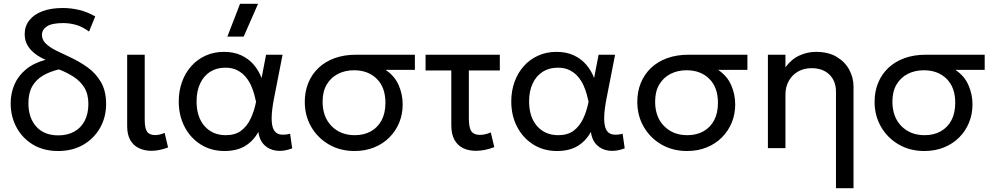

<svg xmlns="http://www.w3.org/2000/svg" viewBox="-20 -777 5212 1007"><path d="M285 15Q208 15 152.2 -19Q96.5 -53 66.2 -109.8Q36 -166.5 36 -235Q36 -288 55.8 -333.8Q75.5 -379.5 116 -413Q156.5 -446.5 219 -463.5Q189.5 -476 164.8 -494.5Q140 -513 124.8 -538.5Q109.5 -564 109.5 -598Q109.5 -639.5 133.8 -670.5Q158 -701.5 202.8 -718.2Q247.5 -735 308.5 -735Q351.5 -735 393.8 -725.2Q436 -715.5 479.5 -691L447 -611.5Q411 -638 377.2 -647Q343.5 -656 312.5 -656Q252.5 -656 226.2 -638.8Q200 -621.5 200 -594Q200 -568 220.5 -548.2Q241 -528.5 274 -512Q307 -495.5 345.5 -478Q394.5 -455.5 438.2 -424.5Q482 -393.5 509.2 -347Q536.5 -300.5 536.5 -231.5Q536.5 -163 505.2 -107.2Q474 -51.5 417.5 -18.2Q361 15 285 15ZM286 -67Q334 -67 369.5 -86.8Q405 -106.5 424.2 -143.5Q443.5 -180.5 443.5 -232Q443.5 -284 421.8 -318.5Q400 -353 364.8 -375.2Q329.5 -397.5 289 -413Q240.5 -401.5 204.8 -380.2Q169 -359 149 -324Q129 -289 129 -236Q129 -159 170.2 -113Q211.5 -67 286 -67Z M775 14Q738 14 709 0.2Q680 -13.5 663.5 -42Q647 -70.5 647 -115.5V-490H739V-149.5Q739 -104 751.5 -86.2Q764 -68.5 794.5 -68.5Q805.5 -68.5 818 -71.5Q830.5 -74.5 843.5 -80L861.5 -3.5Q840 4.5 817.8 9.2Q795.5 14 775 14Z M1157.5 15Q1087 15 1032.8 -19.2Q978.5 -53.5 948 -112.2Q917.5 -171 917.5 -245Q917.5 -300.5 934.8 -348Q952 -395.5 983.8 -430.8Q1015.5 -466 1059 -485.5Q1102.5 -505 1154.5 -505Q1206 -505 1245 -487Q1284 -469 1310.5 -438Q1337 -407 1352 -368L1375.5 -490H1462L1417 -260Q1405 -198.5 1404.8 -158.5Q1404.5 -118.5 1415 -97.8Q1425.5 -77 1447.5 -72.2Q1469.5 -67.5 1501.5 -75.5L1512.5 1Q1467.5 18.5 1429 13.2Q1390.5 8 1365.5 -17.2Q1340.5 -42.5 1335 -85Q1308 -36.5 1264.8 -10.8Q1221.5 15 1157.5 15ZM1164 -68Q1213 -68 1244.2 -91.2Q1275.5 -114.5 1294.2 -154Q1313 -193.5 1323 -243Q1319.5 -259 1313.5 -281.8Q1307.5 -304.5 1296.5 -329Q1285.5 -353.5 1267.8 -374.5Q1250 -395.5 1224 -408.8Q1198 -422 1161.5 -422Q1116 -422 1082.2 -400.5Q1048.5 -379 1029.8 -339.2Q1011 -299.5 1011 -245.5Q1011 -163 1053 -115.5Q1095 -68 1164 -68ZM1172.5 -585 1239 -757H1333.5L1258 -585Z M1839.5 15Q1764 15 1705 -19.2Q1646 -53.5 1612.2 -112Q1578.5 -170.5 1578.5 -243Q1578.5 -297 1597 -342.2Q1615.5 -387.5 1650.5 -420.8Q1685.5 -454 1735.2 -472Q1785 -490 1846.5 -490H2156V-410.5H2002.5Q2049.5 -379 2070.8 -330.8Q2092 -282.5 2092 -229.5Q2092 -178 2073.8 -133.8Q2055.5 -89.5 2022 -56Q1988.5 -22.5 1942.2 -3.8Q1896 15 1839.5 15ZM1841 -68Q1889 -68 1925.2 -88.2Q1961.5 -108.5 1981.5 -146.2Q2001.5 -184 2001.5 -238Q2001.5 -318.5 1956.2 -363.5Q1911 -408.5 1837 -408.5Q1790 -408.5 1752.8 -389.5Q1715.5 -370.5 1693.8 -334Q1672 -297.5 1672 -244Q1672 -163.5 1719 -115.8Q1766 -68 1841 -68Z M2475.5 14Q2438.5 14 2409.5 0.2Q2380.5 -13.5 2363.8 -43.2Q2347 -73 2347 -120V-407.5H2212V-490H2601.5V-407.5H2439V-157Q2439 -107 2452.5 -88.2Q2466 -69.5 2496.5 -69.5Q2510.5 -69.5 2524.8 -72.8Q2539 -76 2554 -82.5L2572.5 -5.5Q2549 4 2524 9Q2499 14 2475.5 14Z M2901.5 15Q2831 15 2776.8 -19.2Q2722.5 -53.5 2692 -112.2Q2661.5 -171 2661.5 -245Q2661.5 -300.5 2678.8 -348Q2696 -395.5 2727.8 -430.8Q2759.5 -466 2803 -485.5Q2846.5 -505 2898.5 -505Q2950 -505 2989 -487Q3028 -469 3054.5 -438Q3081 -407 3096 -368L3119.5 -490H3206L3161 -260Q3149 -198.5 3148.8 -158.5Q3148.5 -118.5 3159 -97.8Q3169.5 -77 3191.5 -72.2Q3213.5 -67.5 3245.5 -75.5L3256.5 1Q3211.5 18.5 3173 13.2Q3134.5 8 3109.5 -17.2Q3084.5 -42.5 3079 -85Q3052 -36.5 3008.8 -10.8Q2965.5 15 2901.5 15ZM2908 -68Q2957 -68 2988.2 -91.2Q3019.5 -114.5 3038.2 -154Q3057 -193.5 3067 -243Q3063.5 -259 3057.5 -281.8Q3051.5 -304.5 3040.5 -329Q3029.5 -353.5 3011.8 -374.5Q2994 -395.5 2968 -408.8Q2942 -422 2905.5 -422Q2860 -422 2826.2 -400.5Q2792.5 -379 2773.8 -339.2Q2755 -299.5 2755 -245.5Q2755 -163 2797 -115.5Q2839 -68 2908 -68Z M3583.5 15Q3508 15 3449 -19.2Q3390 -53.5 3356.2 -112Q3322.5 -170.5 3322.5 -243Q3322.5 -297 3341 -342.2Q3359.5 -387.5 3394.5 -420.8Q3429.5 -454 3479.2 -472Q3529 -490 3590.5 -490H3900V-410.5H3746.5Q3793.5 -379 3814.8 -330.8Q3836 -282.5 3836 -229.5Q3836 -178 3817.8 -133.8Q3799.5 -89.5 3766 -56Q3732.5 -22.5 3686.2 -3.8Q3640 15 3583.5 15ZM3585 -68Q3633 -68 3669.2 -88.2Q3705.5 -108.5 3725.5 -146.2Q3745.5 -184 3745.5 -238Q3745.5 -318.5 3700.2 -363.5Q3655 -408.5 3581 -408.5Q3534 -408.5 3496.8 -389.5Q3459.5 -370.5 3437.8 -334Q3416 -297.5 3416 -244Q3416 -163.5 3463 -115.8Q3510 -68 3585 -68Z M4364.5 210V-296.5Q4364.5 -352 4330 -385.8Q4295.5 -419.5 4236 -419.5Q4197 -419.5 4166.2 -402.2Q4135.5 -385 4117.5 -353.5Q4099.5 -322 4099.5 -281V0H4007.5V-490H4099.5V-424Q4131 -467 4173 -486Q4215 -505 4259 -505Q4325.5 -505 4369.2 -478.2Q4413 -451.5 4434.8 -410Q4456.5 -368.5 4456.5 -325V210Z M4828 15Q4752.5 15 4693.5 -19.2Q4634.5 -53.5 4600.8 -112Q4567 -170.5 4567 -243Q4567 -297 4585.5 -342.2Q4604 -387.5 4639 -420.8Q4674 -454 4723.8 -472Q4773.5 -490 4835 -490H5144.5V-410.5H4991Q5038 -379 5059.2 -330.8Q5080.5 -282.5 5080.5 -229.5Q5080.5 -178 5062.2 -133.8Q5044 -89.5 5010.5 -56Q4977 -22.5 4930.8 -3.8Q4884.5 15 4828 15ZM4829.5 -68Q4877.5 -68 4913.8 -88.2Q4950 -108.5 4970 -146.2Q4990 -184 4990 -238Q4990 -318.5 4944.8 -363.5Q4899.5 -408.5 4825.5 -408.5Q4778.5 -408.5 4741.2 -389.5Q4704 -370.5 4682.2 -334Q4660.5 -297.5 4660.5 -244Q4660.5 -163.5 4707.5 -115.8Q4754.5 -68 4829.5 -68Z"/></svg>

Font: Geologica Cursive Light
Style: Regular
Weight: 300
Designer: Sindre Bremnes, Frode Helland
Foundry: Monokrom Skriftforlag AS
Version: Version 1.010;gftools[0.9.28]